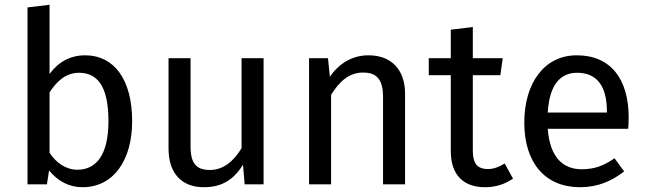

<svg xmlns="http://www.w3.org/2000/svg" viewBox="-20 -770 2703 802"><path d="M336 -539C272 -539 223 -510 187 -461V-750L95 -739V0H176L185 -58C221 -14 267 12 325 12C453 12 532 -99 532 -264C532 -440 455 -539 336 -539ZM303 -61C256 -61 214 -90 187 -132V-384C214 -426 252 -466 310 -466C384 -466 433 -414 433 -264C433 -120 380 -61 303 -61Z M1081 -527H989V-151C957 -98 914 -60 857 -60C800 -60 776 -87 776 -159V-527H684V-149C684 -46 739 12 831 12C906 12 955 -18 995 -82L1002 0H1081Z M1519 -539C1450 -539 1394 -503 1358 -449L1350 -527H1271V0H1363V-374C1398 -430 1438 -467 1497 -467C1548 -467 1580 -444 1580 -365V0H1672V-378C1672 -478 1616 -539 1519 -539Z M2088 -87C2062 -71 2041 -64 2018 -64C1972 -64 1955 -89 1955 -142V-456H2070L2080 -527H1955V-657L1863 -646V-527H1771V-456H1863V-138C1863 -40 1916 12 2005 12C2050 12 2088 0 2123 -24Z M2606 -279C2606 -440 2531 -539 2389 -539C2253 -539 2170 -422 2170 -258C2170 -91 2256 12 2403 12C2476 12 2535 -13 2587 -54L2547 -109C2501 -77 2462 -63 2410 -63C2334 -63 2277 -110 2268 -232H2604C2605 -244 2606 -261 2606 -279ZM2515 -300H2268C2275 -417 2321 -466 2391 -466C2474 -466 2515 -409 2515 -306Z"/></svg>

Font: FSans
Style: Regular
Weight: 400
Designer: Carrois Corporate & Edenspiekermann AG
Foundry: Carrois Corporate GbR & Edenspiekermann AG
Version: Version 4.106;PS 004.106;hotconv 1.0.70;makeotf.lib2.5.58329